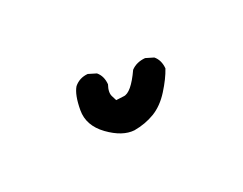

<svg xmlns="http://www.w3.org/2000/svg" viewBox="-36 -196 573 452"><g transform="rotate(-30 250.0 30.0)"><path d="M236.3 115.2Q205.1 113.3 173.8 81.1Q142.6 48.8 149.4 10.7Q156.2 -27.3 169.9 -43Q185.5 -56.6 207 -54.7L226.6 -44.9Q238.3 -31.2 236.3 -9.8Q226.6 7.8 230.5 19.5L234.4 32.2L253.9 33.2Q273.4 35.2 304.7 -9.8Q320.3 -21.5 342.8 -19.5L362.3 -9.8Q374 3.9 372.1 25.4Q360.4 46.9 338.4 71.3Q316.4 95.7 291 105.5Q265.6 115.2 236.3 115.2Z"/></g></svg>

Font: JasonHandwriting1
Style: Regular
Weight: 400
Version: Version 1.48.20